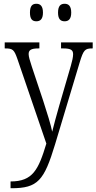

<svg xmlns="http://www.w3.org/2000/svg" viewBox="-20 -761 512 1019"><path d="M323 -648C343 -648 358 -659 358 -694C358 -730 343 -741 323 -741C302 -741 288 -730 288 -694C288 -659 302 -648 323 -648ZM173 -648C193 -648 208 -659 208 -694C208 -730 193 -741 173 -741C152 -741 139 -730 139 -694C139 -659 152 -648 173 -648ZM36 202V238H41C181 238 214 197 272 6L403 -430C423 -496 431 -504 469 -504H472V-536H304V-504H316C357 -504 368 -495 368 -473C368 -458 363 -436 356 -412L294 -199C279 -145 266 -100 257 -62C250 -98 231 -160 209 -227L149 -407C138 -440 132 -461 132 -474C132 -494 143 -504 183 -504H189V-536H5V-504H8C48 -504 55 -497 72 -449L226 1C184 140 154 202 36 202Z"/></svg>

Font: Noto Serif Thai Condensed Light
Style: Regular
Weight: 300
Width: 3
Designer: Monotype Design Team
Foundry: Monotype Imaging Inc.
Version: Version 2.002